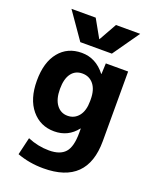

<svg xmlns="http://www.w3.org/2000/svg" viewBox="-177 -868 973 1200"><g transform="rotate(20 309.0 -268.5)"><path d="M399.4 -448.2H401.4L404.3 -519.5H552.7V-56.6Q552.7 230.5 260.7 230.5Q167 230.5 85.9 200.2L113.3 84Q182.6 113.3 255.9 113.3Q329.1 113.3 362.8 75.7Q396.5 38.1 396.5 -54.7V-83H394.5Q337.9 -9.8 245.1 -9.8Q152.3 -9.8 94.2 -79.6Q36.1 -149.4 36.1 -271.5Q36.1 -393.6 91.8 -461.9Q147.5 -530.3 241.7 -530.3Q335.9 -530.3 399.4 -448.2ZM85.9 -766.6H247.1L313.5 -648.4H315.4L381.8 -766.6H543L418.9 -589.8H209ZM392.6 -264.6V-275.4Q392.6 -339.8 364.3 -375Q335.9 -410.2 289.1 -410.2Q242.2 -410.2 215.8 -374.5Q189.5 -338.9 189.5 -271.5Q189.5 -204.1 217.3 -167Q245.1 -129.9 290.5 -129.9Q335.9 -129.9 364.3 -165Q392.6 -200.2 392.6 -264.6Z"/></g></svg>

Font: GenEi M Gothic v2 Heavy
Style: Regular
Weight: 800
Version: Version 2.0